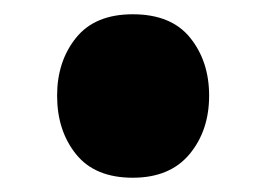

<svg xmlns="http://www.w3.org/2000/svg" viewBox="-20 -540 383 269"><path d="M273 -406Q273 -357 245.5 -324Q218 -291 166 -291Q113 -291 86.5 -324Q60 -357 60 -406Q60 -454 86.5 -487Q113 -520 166 -520Q220 -520 246.5 -487Q273 -454 273 -406Z"/></svg>

Font: TypoPRO Sinkin Sans
Style: 900 X Black
Weight: 950
Designer: Keith Bates
Foundry: K-Type
Version: Sinkin Sans (version 1.0)  by Keith Bates   •   © 2014   www